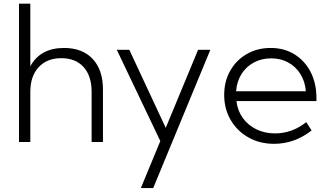

<svg xmlns="http://www.w3.org/2000/svg" viewBox="-20 -752 1738 1017"><path d="M80.6 0V-732.4H140.6V-400.9Q193.4 -498 319.3 -498Q416.5 -498 470.9 -439.9Q525.4 -381.8 525.4 -277.3V0H465.3V-265.1Q465.3 -349.6 422.9 -396.7Q380.4 -443.8 304.7 -443.8Q228.5 -443.8 184.6 -396Q140.6 -348.1 140.6 -265.1V0Z M791.5 244.1H726.1L829.1 -4.9L598.6 -488.3H665L857.9 -74.7L1029.3 -488.3H1094.2Z M1630.4 -61Q1540.5 9.8 1431.2 9.8Q1355.5 9.8 1295.7 -24.2Q1235.8 -58.1 1201.7 -116.7Q1167.5 -175.3 1167.5 -249.5Q1167.5 -321.3 1199.5 -377.4Q1231.4 -433.6 1287.1 -465.8Q1342.8 -498 1413.6 -498Q1485.4 -498 1540 -464.1Q1594.7 -430.2 1625.5 -370.4Q1656.2 -310.5 1656.2 -231.9V-216.8H1232.4Q1238.3 -165.5 1266.1 -127Q1293.9 -88.4 1338.1 -66.9Q1382.3 -45.4 1437 -45.4Q1526.9 -45.4 1602.1 -105ZM1230.5 -268.6H1600.1Q1595.7 -320.8 1571.3 -359.9Q1546.9 -398.9 1507.1 -420.9Q1467.3 -442.9 1416.5 -442.9Q1365.2 -442.9 1324.5 -420.9Q1283.7 -398.9 1259 -359.6Q1234.4 -320.3 1230.5 -268.6Z"/></svg>

Font: Kumbh Sans Light
Style: Regular
Weight: 300
Version: Version 1.004